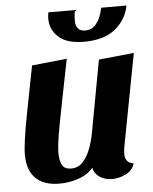

<svg xmlns="http://www.w3.org/2000/svg" viewBox="-54 -782 676 847"><g transform="rotate(-5 284.5 -358.5)"><path d="M176 20Q106 20 70 -16Q34 -52 34 -120Q34 -146 40.5 -192Q47 -238 62 -315Q77 -392 100 -510L255 -526Q234 -421 220 -350.5Q206 -280 197.5 -234.5Q189 -189 185.5 -161Q182 -133 182 -113Q182 -86 191.5 -64Q201 -42 233 -42Q264 -42 284.5 -64.5Q305 -87 317.5 -120Q330 -153 336 -185L396 -510L552 -526L476 -127Q474 -118 472.5 -106Q471 -94 471 -85Q471 -67 480 -55Q489 -43 509 -41Q500 -10 470 5Q440 20 409 20Q378 20 355 5.5Q332 -9 325 -37Q301 -8 260 6Q219 20 176 20ZM338 -594Q263 -594 226 -627Q189 -660 189 -710Q189 -722 192 -737H310Q307 -725 306 -712.5Q305 -700 305 -690Q305 -669 315 -656Q325 -643 348 -643Q372 -643 388 -658Q404 -673 413 -694.5Q422 -716 426 -737H538Q526 -675 476.5 -634.5Q427 -594 338 -594Z"/></g></svg>

Font: Sansita Swashed SemiBold
Style: Regular
Weight: 600
Designer: Pablo Cosgaya
Foundry: Omnibus-Type
Version: Version 1.003; ttfautohint (v1.8.3)